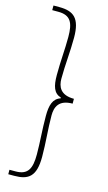

<svg xmlns="http://www.w3.org/2000/svg" viewBox="-142 -827 583 1041"><g transform="rotate(15 149.5 -306.5)"><path d="M21 167H54C134 167 174 139 174 29C174 -53 165 -125 165 -202C165 -249 182 -293 259 -293V-320C182 -320 165 -364 165 -408C165 -487 174 -559 174 -640C174 -750 134 -780 54 -780H21V-754H55C125 -754 143 -715 143 -636C143 -563 136 -502 136 -421C136 -359 147 -321 189 -308V-304C147 -290 136 -251 136 -191C136 -110 143 -48 143 24C143 102 125 142 55 142H21Z"/></g></svg>

Font: Harano Aji Gothic TW ExtraLight
Style: Regular
Weight: 250
Foundry: Masamichi Hosoda
Version: HaranoAjiGothicTW-ExtraLight version 20230610;ttx 4.39.4